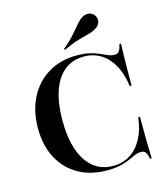

<svg xmlns="http://www.w3.org/2000/svg" viewBox="-115 -857 832 958"><g transform="rotate(-15 301.0 -378.0)"><path d="M321 11.3Q235.5 11.3 172.6 -24.6Q109.7 -60.5 75 -125.8Q40.3 -191.1 40.3 -279.8Q40.3 -370.2 75.4 -438.3Q110.5 -506.5 173.8 -544.4Q237.1 -582.3 320.2 -582.3Q359.7 -582.3 387.9 -575.4Q416.1 -568.5 436.3 -559.3Q456.5 -550 473 -543.1Q489.5 -536.3 505.6 -536.3Q520.2 -536.3 528.6 -546.8Q537.1 -557.3 541.1 -581.5H550Q549.2 -559.7 548.4 -532.7Q547.6 -505.6 547.2 -466.5Q546.8 -427.4 546.8 -366.1H537.1Q529 -430.6 504 -475.4Q479 -520.2 440.7 -544Q402.4 -567.7 354 -567.7Q265.3 -567.7 216.9 -494.4Q168.5 -421 168.5 -286.3Q168.5 -151.6 217.7 -77Q266.9 -2.4 355.6 -2.4Q404.8 -2.4 443.1 -26.6Q481.5 -50.8 506 -96Q530.6 -141.1 537.9 -204.8H546.8Q546.8 -146 547.2 -106.5Q547.6 -66.9 548.4 -39.5Q549.2 -12.1 550 10.5H541.1Q537.1 -14.5 529 -24.2Q521 -33.9 505.6 -33.9Q489.5 -33.9 473.8 -27Q458.1 -20.2 438.3 -11.3Q418.5 -2.4 389.9 4.4Q361.3 11.3 321 11.3ZM271.8 -624.2 268.5 -629.8Q299.2 -654.8 317.7 -675Q336.3 -695.2 348.8 -710.5Q361.3 -725.8 372.2 -737.9Q383.1 -750 397.6 -759.7Q415.3 -771 434.7 -767.7Q454 -764.5 463.7 -747.6Q473.4 -732.3 468.1 -714.5Q462.9 -696.8 444.4 -686.3Q425.8 -675 404.4 -669.8Q383.1 -664.5 352 -655.6Q321 -646.8 271.8 -624.2Z"/></g></svg>

Font: Playfair 144pt
Style: Bold
Weight: 700
Version: Version 2.001;gftools[0.9.30]